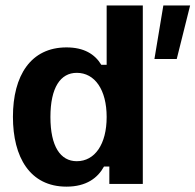

<svg xmlns="http://www.w3.org/2000/svg" viewBox="-20 -687 730 717"><path d="M228.3 10C302.5 10 345 -22.5 368.3 -65H388.3V0H513.3V-666.7H378.3V-445H358.3C334.2 -485 293.3 -510 228.3 -510C95 -510 28.3 -405 28.3 -250.8C28.3 -100 91.7 10 228.3 10ZM556.7 -466.7H640L690 -666.7H590ZM266.7 -85C205.8 -85 168.3 -140 168.3 -250C168.3 -360 205.8 -415 266.7 -415C334.2 -415 378.3 -351.7 378.3 -250C378.3 -148.3 334.2 -85 266.7 -85Z"/></svg>

Font: Familjen Grotesk GF
Style: Bold
Weight: 700
Designer: Anders Wikstroem, Jonas Baeckman, Matilda Gysing, Kristian Moeller
Foundry: Familjen STHLM AB
Version: Version 2.000; Beta; Release 4; Build 6